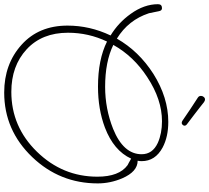

<svg xmlns="http://www.w3.org/2000/svg" viewBox="-107 -879 997 915"><g transform="rotate(90 391.5 -421.5)"><path d="M375 57Q239 57 147 -26Q56 -108 56 -245Q56 -351 103 -450Q42 -487 0 -546Q-46 -610 -46 -676Q-46 -695 -27 -695Q-15 -695 -12.5 -679.5Q-10 -664 -3 -633Q29 -535 118 -480Q178 -585 286 -654Q399 -725 515 -725Q586 -725 637 -698Q702 -663 702 -598Q702 -593 701.5 -588.5Q701 -584 700 -579Q752 -579 784 -505Q808 -448 808 -389Q808 -208 683 -77Q555 57 375 57ZM348 -424Q452 -424 548 -462Q669 -511 669 -598Q669 -650 615 -675Q570 -695 512 -695Q408 -695 302 -625Q202 -560 148 -463Q228 -424 348 -424ZM372 23Q538 23 657 -99Q776 -221 776 -387Q776 -491 721 -531Q716 -533 708.5 -537.5Q701 -542 690 -548Q652 -465 542 -423Q454 -390 347 -390Q218 -390 132 -433Q90 -345 90 -247Q90 -123 169 -50Q248 23 372 23ZM520 -789Q515 -789 510 -792Q485 -809 455.5 -829Q426 -849 399 -866Q391 -871 391 -881Q391 -888 396 -894Q401 -900 408 -900Q414 -900 421 -895Q428 -890 445 -876Q457 -867 480.5 -848.5Q504 -830 526 -814Q533 -809 533 -802Q533 -798 529 -793.5Q525 -789 520 -789Z"/></g></svg>

Font: Send Flowers
Style: Regular
Weight: 400
Designer: Robert E. Leuschke
Foundry: Robert E. Leuschke
Version: Version 1.010; ttfautohint (v1.8.4.7-5d5b)